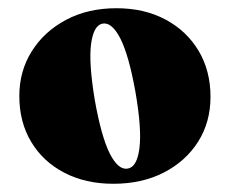

<svg xmlns="http://www.w3.org/2000/svg" viewBox="-20 -735 558 467"><path d="M263 -715Q331 -715 382.5 -687.5Q434 -660 463 -611.5Q492 -563 492 -499.5Q492 -438 461.8 -390.2Q431.5 -342.5 378.2 -315.2Q325 -288 255.5 -288Q188 -288 136.2 -315Q84.5 -342 55.8 -390Q27 -438 27 -501.5Q27 -562 57.2 -610.2Q87.5 -658.5 140.8 -686.8Q194 -715 263 -715ZM291 -325Q313.5 -329 319.2 -375Q325 -421 309.5 -511Q293.5 -600.5 272.8 -641.2Q252 -682 229 -677.5Q207.5 -673 201.5 -627.8Q195.5 -582.5 210.5 -492Q226.5 -402 247.2 -361.2Q268 -320.5 291 -325Z"/></svg>

Font: Fraunces 72pt S000 Black
Style: Regular
Weight: 900
Version: Version 1.000; ttfautohint (v1.8.3)